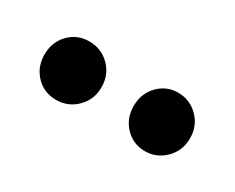

<svg xmlns="http://www.w3.org/2000/svg" viewBox="-33 -734 303 248"><g transform="rotate(30 118.5 -609.5)"><path d="M184.5 -653Q202 -653 214.5 -640.5Q227 -628 227 -609.5Q227 -591 214.5 -578.5Q202 -566 184.5 -566Q167 -566 155 -578.5Q143 -591 143 -609.5Q143 -628 155 -640.5Q167 -653 184.5 -653ZM52 -653Q70 -653 82.5 -640.5Q95 -628 95 -609.5Q95 -591 82.5 -578.5Q70 -566 52 -566Q34 -566 22 -578.5Q10 -591 10 -609.5Q10 -628 22 -640.5Q34 -653 52 -653Z"/></g></svg>

Font: Halant
Style: Regular
Weight: 400
Designer: Hitesh Malaviya (Devanagari), Satya Rajpurohit (Latin)
Foundry: Indian Type Foundry
Version: Version 1.101;PS 1.0;hotconv 1.0.78;makeotf.lib2.5.61930; tt